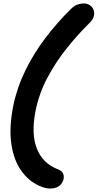

<svg xmlns="http://www.w3.org/2000/svg" viewBox="-20 -831 566 1113"><path d="M272 262Q258 262 244.5 259Q231 256 205 245Q144 217 101.5 156Q59 95 45.5 1.5Q32 -92 57 -218Q79 -325 128 -424.5Q177 -524 244.5 -612.5Q312 -701 388 -776Q410 -798 429 -804.5Q448 -811 464 -811Q486 -811 500.5 -801Q515 -791 521.5 -775.5Q528 -760 525 -743Q523 -730 515 -717Q507 -704 488 -687Q424 -623 362.5 -545.5Q301 -468 253.5 -378Q206 -288 186 -188Q160 -55 193.5 30Q227 115 310 148Q336 157 344 172Q352 187 349 205Q345 223 334.5 236Q324 249 307.5 255.5Q291 262 272 262Z"/></svg>

Font: Shantell Sans SemiBold
Style: Italic
Weight: 600
Italic angle: -11°
Designer: Stephen Nixon, Anya Danilova, Shantell Martin
Foundry: Arrow Type
Version: Version 1.011;[c5ecc13dd]